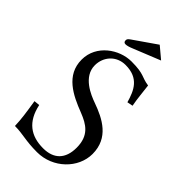

<svg xmlns="http://www.w3.org/2000/svg" viewBox="-252 -895 979 979"><g transform="rotate(45 237.5 -405.0)"><path d="M387 -631C332 -639 334 -658 241 -658C154 -658 54 -591 54 -485C54 -373 152 -326 243 -291C304 -267 354 -237 354 -149C354 -68 311 -26 235 -26C146 -26 86 -68 65 -168L34 -165C46 -89 51 -56 53 -5C113 -5 142 10 227 10C342 10 434 -82 434 -184C434 -300 342 -346 258 -376C216 -391 122 -429 122 -512C122 -573 166 -624 232 -624C328 -624 354 -562 373 -496L404 -502C395 -550 394 -577 387 -631ZM282 -820 158 -734C145 -725 143 -720 143 -713C143 -703 148 -698 157 -698C166 -698 179 -701 200 -710L344 -768Z"/></g></svg>

Font: Linux Libertine O C
Style: Regular
Weight: 400
Designer: Philipp H. Poll
Foundry: Philipp H. Poll
Version: Version 4.0.3